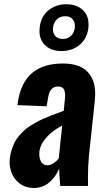

<svg xmlns="http://www.w3.org/2000/svg" viewBox="-20 -892 503 921"><path d="M281.2 -705.1Q305.7 -705.1 321 -720.5Q336.4 -735.8 338.9 -759.8Q339.4 -763.7 339.4 -767.6Q339.4 -786.1 329.1 -798.8Q316.9 -814.5 292.5 -814Q267.6 -814 252.2 -798.6Q236.8 -783.2 234.4 -759.8Q233.9 -755.9 233.9 -752Q233.9 -733.4 244.1 -720.7Q256.3 -705.1 281.2 -705.1ZM274.9 -647Q224.1 -647 194.3 -677.2Q169.4 -702.6 169.4 -743.2Q169.4 -751 170.4 -759.8Q175.8 -812 211.7 -841.8Q247.6 -871.6 298.3 -871.6Q349.6 -871.6 379.4 -841.8Q404.8 -816.4 404.8 -773.9Q404.8 -767.1 404.3 -759.8Q398.4 -707.5 362.3 -677.2Q326.2 -647 274.9 -647ZM141.1 9.8Q102.5 9.3 74.2 -11.7Q46.9 -32.7 35.2 -64Q26.4 -87.9 25.9 -114.3Q25.9 -122.1 26.9 -129.9Q29.3 -152.3 35.6 -172.6Q42 -192.9 50 -209Q58.1 -225.1 71.3 -240.2Q84.5 -255.4 95.7 -266.1Q106.9 -276.9 125.2 -288.3Q143.6 -299.8 155.8 -306.6Q168 -313.5 189 -322.8Q210 -332 221.4 -336.4Q232.9 -340.8 254.9 -348.9Q276.9 -356.9 285.6 -360.4L291 -412.6Q292.5 -424.8 292.5 -434.6Q292 -451.2 288.1 -460.9Q281.2 -476.6 257.8 -477.1Q217.8 -477.1 210.4 -421.4L203.6 -382.3L63.5 -387.7Q64 -390.1 65.2 -398.7Q66.4 -407.2 66.4 -407.7Q82.5 -500.5 136.5 -543.9Q190.4 -587.4 282.2 -587.4Q368.2 -587.4 406.2 -540.5Q437 -502.4 436.5 -441.4Q436.5 -427.2 435.1 -411.6L406.7 -145Q401.9 -95.7 401.9 -40.5Q401.9 -20.5 402.3 0H269Q263.7 -63 263.7 -83.5Q248 -43.9 216.6 -17.1Q185.1 9.8 141.1 9.8ZM208 -99.1Q221.7 -99.1 236.6 -109.1Q251.5 -119.1 261.7 -131.3L278.3 -289.6Q235.4 -268.1 204.3 -234.4Q173.3 -200.7 168.9 -164.1Q168.5 -157.7 168.5 -151.9Q168.9 -130.9 176.8 -116.7Q187.5 -99.1 208 -99.1Z"/></svg>

Font: Oswald
Style: Demi-Bold
Weight: 600
Designer: Vernon Adams
Foundry: Vernon Adams
Version: 3.0; ttfautohint (v0.94.23-7a4d-dirty) -l 8 -r 50 -G 200 -x 